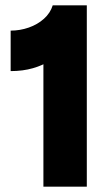

<svg xmlns="http://www.w3.org/2000/svg" viewBox="-20 -701 411 721"><path d="M143 -557 198 -508Q192 -491 167 -473.5Q142 -456 104 -445Q66 -434 20 -434V-586Q55 -586 88 -597.5Q121 -609 145 -630.5Q169 -652 178 -681H306V0H143Z"/></svg>

Font: Gabarito ExtraBold
Style: Regular
Weight: 800
Designer: Leandro Assis / Alvaro Franca / Felipe Casaprima
Foundry: Naipe Foundry
Version: Version 1.000